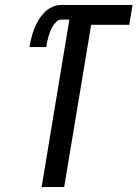

<svg xmlns="http://www.w3.org/2000/svg" viewBox="-20 -755 555 775"><path d="M148 0 260 -676H228Q217 -676 208 -667.5Q199 -659 193 -649.5Q187 -640 183 -629.5Q179 -619 176 -608Q173 -597 170.5 -586.5Q168 -576 167 -565H99Q102 -583 106.5 -601.5Q111 -620 118 -638Q125 -656 135 -673Q145 -690 159 -704.5Q173 -719 191 -727Q209 -735 228 -735H515L502 -655H348L239 0Z"/></svg>

Font: Iosevka SS04 Medium
Style: Italic
Weight: 500
Italic angle: -9°
Monospace: yes
Designer: Belleve Invis
Foundry: Belleve Invis
Version: Version 19.0.0; ttfautohint (v1.8.4)